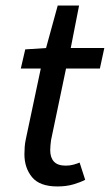

<svg xmlns="http://www.w3.org/2000/svg" viewBox="-20 -662 396 692"><path d="M187 10Q123 10 95.5 -23.5Q68 -57 68 -106Q68 -119 69 -132.5Q70 -146 73 -160L127 -415H55L71 -484L146 -489L188 -642H265L235 -489H356L340 -415H218L164 -157Q163 -148 162 -139.5Q161 -131 161 -121Q161 -94 174.5 -79.5Q188 -65 217 -65Q232 -65 244.5 -68.5Q257 -72 267 -76L287 -14Q270 -5 244.5 2.5Q219 10 187 10Z"/></svg>

Font: Source Sans 3 Medium
Style: Italic
Weight: 500
Italic angle: -11°
Designer: Paul D. Hunt
Foundry: Adobe
Version: Version 3.052;hotconv 1.1.0;makeotfexe 2.6.0